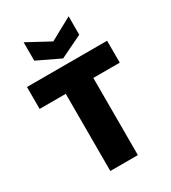

<svg xmlns="http://www.w3.org/2000/svg" viewBox="-225 -1068 1055 1183"><g transform="rotate(-30 302.0 -477.0)"><path d="M17 -549H203V0H399V-549H587V-705H17ZM298 -867 137 -954V-823L298 -746L457 -823V-954Z"/></g></svg>

Font: SVN-Poppins ExtraBold
Style: Regular
Weight: 800
Designer: Ninad Kale (Devanagari), Jonny Pinhorn (Latin)
Foundry: Indian Type Foundry
Version: Version 3.002 2017; ttfautohint (v1.8.3)